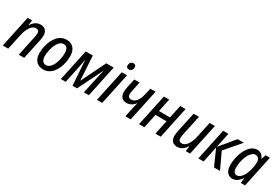

<svg xmlns="http://www.w3.org/2000/svg" viewBox="72 -1786 4133 2842"><g transform="rotate(30 2138.0 -365.0)"><path d="M10.7 0 125 -538.6H200.2L189.5 -451.7H191.9Q209 -478.5 231 -500.5Q252.9 -522.5 280.8 -535.6Q308.6 -548.8 341.8 -548.8Q377.4 -548.8 404.1 -535.2Q430.7 -521.5 445.6 -494.4Q460.4 -467.3 460.4 -427.2Q460.4 -406.2 456.5 -381.6Q452.6 -356.9 447.8 -333.5L376.5 0H283.7L354 -331.5Q358.9 -354 362.3 -374.5Q365.7 -395 365.7 -411.1Q365.7 -439 351.8 -453.4Q337.9 -467.8 310.5 -467.8Q278.8 -467.8 249.8 -444.3Q220.7 -420.9 197.3 -374.8Q173.8 -328.6 159.2 -260.7L104 0Z M702.1 8.8Q650.4 8.8 613.3 -13.2Q576.2 -35.2 556.2 -76.7Q536.1 -118.2 536.1 -176.3Q536.1 -223.1 545.7 -274.2Q555.2 -325.2 574.7 -373.8Q594.2 -422.4 624.5 -461.4Q654.8 -500.5 695.8 -523.7Q736.8 -546.9 789.6 -546.9Q841.3 -546.9 878.4 -524.4Q915.5 -502 935.3 -460Q955.1 -418 955.1 -358.9Q955.1 -309.1 945.3 -257.1Q935.5 -205.1 915.5 -157.5Q895.5 -109.9 865.2 -72.3Q835 -34.7 794.2 -12.9Q753.4 8.8 702.1 8.8ZM710 -67.4Q737.8 -67.4 761.2 -84.5Q784.7 -101.6 803.5 -131.1Q822.3 -160.6 835.4 -198.5Q848.6 -236.3 855.7 -278.8Q862.8 -321.3 862.8 -363.3Q862.8 -393.6 854.7 -417.7Q846.7 -441.9 829.1 -456.1Q811.5 -470.2 783.2 -470.2Q752.9 -470.2 728.3 -451.4Q703.6 -432.6 684.8 -401.4Q666 -370.1 653.3 -331.3Q640.6 -292.5 634 -252Q627.4 -211.4 627.4 -174.8Q627.4 -123 648.7 -95.2Q669.9 -67.4 710 -67.4Z M1003.4 0 1117.7 -537.6H1238.8L1264.2 -123.5H1266.1L1468.8 -537.6H1595.7L1482.4 0H1397L1460.9 -296.4Q1468.8 -329.6 1476.3 -361.6Q1483.9 -393.6 1491.2 -422.9H1489.3L1278.8 0H1202.6L1173.3 -422.4H1171.9Q1167 -394 1161.4 -363Q1155.8 -332 1149.4 -301.3L1086.4 0Z M1619.6 0 1733.9 -537.6H1824.2L1710.4 0ZM1803.2 -625Q1782.2 -625 1769.5 -636.2Q1756.8 -647.5 1756.8 -669.4Q1756.8 -688 1763.7 -704.1Q1770.5 -720.2 1784.4 -730.2Q1798.3 -740.2 1818.8 -740.2Q1840.3 -740.2 1852.3 -729.7Q1864.3 -719.2 1864.3 -697.8Q1864.3 -666.5 1847.4 -645.8Q1830.6 -625 1803.2 -625Z M2106.4 0 2141.6 -168Q2146.5 -190.9 2152.8 -214.1Q2159.2 -237.3 2165 -256.8H2162.1Q2146 -233.9 2124 -216.1Q2102.1 -198.2 2075.7 -188.2Q2049.3 -178.2 2020 -178.2Q1983.4 -178.2 1957.8 -193.1Q1932.1 -208 1918.7 -235.4Q1905.3 -262.7 1905.3 -300.3Q1905.3 -321.8 1909.2 -347.9Q1913.1 -374 1918.5 -401.9L1947.8 -537.6H2038.6L2008.8 -395.5Q2003.4 -371.6 2000.5 -352.8Q1997.6 -334 1997.6 -315.4Q1997.6 -285.6 2012.2 -271Q2026.9 -256.3 2053.7 -256.3Q2086.4 -256.3 2114.5 -275.6Q2142.6 -294.9 2165 -336.7Q2187.5 -378.4 2201.7 -446.8L2221.7 -537.6H2311.5L2197.3 0Z M2339.4 0 2454.1 -537.6H2544.4L2498 -315.9H2686.5L2733.4 -537.6H2824.2L2710.4 0H2619.6L2670.4 -240.2H2481.4L2430.7 0Z M2995.6 9.8Q2958.5 9.8 2932.4 -4.4Q2906.2 -18.6 2892.6 -45.9Q2878.9 -73.2 2878.9 -112.3Q2878.9 -131.8 2882.3 -155.3Q2885.7 -178.7 2890.1 -201.7L2961.9 -537.6H3053.2L2981.4 -201.7Q2977.1 -180.7 2974.4 -161.9Q2971.7 -143.1 2971.7 -127.4Q2971.7 -99.1 2984.9 -83.7Q2998 -68.4 3026.9 -68.4Q3059.1 -68.4 3088.6 -92Q3118.2 -115.7 3141.8 -162.4Q3165.5 -209 3179.7 -277.3L3235.4 -537.6H3325.2L3211.4 0H3138.7L3147.9 -85.4H3144.5Q3127.4 -59.6 3105.2 -38.1Q3083 -16.6 3055.7 -3.4Q3028.3 9.8 2995.6 9.8Z M3353 0 3466.8 -537.6H3557.1L3502.9 -283.2L3714.8 -537.6H3820.8L3595.2 -274.4L3723.1 0H3621.1L3500.5 -270.5L3443.4 0Z M3937.5 9.8Q3899.4 9.8 3870.8 -9.3Q3842.3 -28.3 3826.7 -66.2Q3811 -104 3811 -159.2Q3811 -210.4 3821.3 -264.6Q3831.5 -318.8 3851.1 -369.4Q3870.6 -419.9 3899.7 -460.2Q3928.7 -500.5 3966.3 -524.2Q4003.9 -547.9 4049.8 -547.9Q4078.6 -547.9 4100.8 -536.9Q4123 -525.9 4138.4 -506.6Q4153.8 -487.3 4162.1 -461.9H4166L4192.4 -537.6H4265.6L4151.9 0H4079.6L4088.9 -85.4H4085.9Q4066.4 -58.6 4043.7 -36.9Q4021 -15.1 3994.9 -2.7Q3968.8 9.8 3937.5 9.8ZM3969.2 -66.9Q4003.4 -66.9 4032.2 -93.5Q4061 -120.1 4082.5 -163.1Q4104 -206.1 4116.2 -255.4Q4125.5 -292.5 4129.6 -322.5Q4133.8 -352.5 4133.8 -379.4Q4133.8 -420.9 4114.5 -445.6Q4095.2 -470.2 4061 -470.2Q4033.2 -470.2 4009 -451.2Q3984.9 -432.1 3965.6 -400.1Q3946.3 -368.2 3932.6 -328.4Q3918.9 -288.6 3911.6 -245.8Q3904.3 -203.1 3904.3 -163.6Q3904.3 -115.2 3921.1 -91.1Q3938 -66.9 3969.2 -66.9Z"/></g></svg>

Font: Open Sans SemiCondensed Medium
Style: Italic
Weight: 500
Width: 4
Italic angle: -12°
Designer: Monotype Design Team
Foundry: Monotype Imaging Inc.
Version: Version 3.000